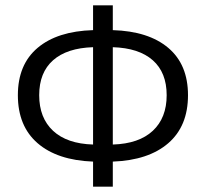

<svg xmlns="http://www.w3.org/2000/svg" viewBox="-20 -688 772 720"><path d="M127 -331Q127 -246 179 -197.5Q231 -149 329 -146V-511Q231 -508 179 -462Q127 -416 127 -331ZM605 -331Q605 -416 553 -462Q501 -508 403 -511V-146Q501 -149 553 -197.5Q605 -246 605 -331ZM329 12V-82Q195 -87 121 -151Q47 -215 47 -331Q47 -446 121 -508.5Q195 -571 329 -575V-668H403V-575Q537 -571 611 -508.5Q685 -446 685 -331Q685 -215 611 -151Q537 -87 403 -82V12Z"/></svg>

Font: Processing Sans Pro
Style: Regular
Weight: 400
Designer: Paul D. Hunt
Foundry: Adobe Systems Incorporated
Version: Version 2.020;PS 2.000;hotconv 1.0.86;makeotf.lib2.5.63406